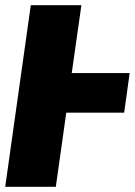

<svg xmlns="http://www.w3.org/2000/svg" viewBox="-30 -716 517 736"><path d="M467 -436 446 -284H224L184 0H-10L88 -696H282L245 -436Z"/></svg>

Font: Fira Sans Extra Condensed Black
Style: Italic
Weight: 900
Width: 3
Italic angle: -8°
Designer: Carrois Corporate & Edenspiekermann AG
Foundry: Carrois Corporate GbR & Edenspiekermann AG
Version: Version 4.203